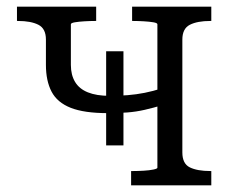

<svg xmlns="http://www.w3.org/2000/svg" viewBox="-20 -557 697 577"><path d="M453 -53V-484Q453 -488 441 -490Q429 -492 412 -493Q395 -494 381 -494H377V-537H615V-494H612Q573 -494 550.5 -482.5Q528 -471 528 -438V-99Q528 -65 550.5 -54Q573 -43 612 -43H615V0H374V-43H381Q395 -43 412 -44Q429 -45 441 -47.5Q453 -50 453 -53ZM118 -362V-438Q118 -471 95.5 -482.5Q73 -494 34 -494H31V-537H269V-494H265Q251 -494 234 -493Q217 -492 205 -490Q193 -488 193 -484V-362Q193 -332 205.5 -311Q218 -290 244 -279.5Q270 -269 309 -269Q338 -269 363.5 -271Q389 -273 414.5 -278Q440 -283 468 -292V-241Q441 -233 415 -227Q389 -221 362 -219Q335 -217 304 -217Q233 -217 192.5 -233Q152 -249 135 -281.5Q118 -314 118 -362ZM299 -120V-403H351V-120Z"/></svg>

Font: Roboto Serif Light
Style: Regular
Weight: 300
Designer: Greg Gazdowicz
Foundry: Commercial Type
Version: Version 1.008